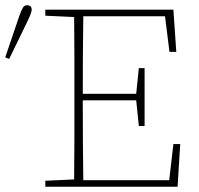

<svg xmlns="http://www.w3.org/2000/svg" viewBox="-44 -713 760 733"><path d="M129 -653V-676H618L629 -515H603L586 -651H274Q273 -581 272.5 -509Q272 -437 272 -357V-355H476L486 -453H508V-232H486L476 -330H272V-327Q272 -242 272.5 -168.5Q273 -95 274 -25H602L618 -163H644L634 0H129V-23L239 -28Q240 -97 240 -167Q240 -237 240 -307V-370Q240 -441 240 -510Q240 -579 239 -648ZM-24 -494 29 -650Q37 -673 43 -683Q49 -693 59 -693Q77 -693 77 -676Q77 -665 61 -632L-9 -488Z"/></svg>

Font: Source Serif 4 SmText ExtraLight
Style: Regular
Weight: 200
Designer: Frank Grießhammer
Foundry: Adobe
Version: Version 4.005;hotconv 1.1.0;makeotfexe 2.6.0